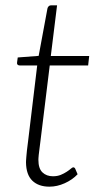

<svg xmlns="http://www.w3.org/2000/svg" viewBox="-20 -692 381 720"><path d="M77.5 -83.5Q77.5 -86.5 77.8 -91Q78 -95.5 78.8 -104.5Q79.5 -113.5 81 -127.8Q82.5 -142 85.5 -164L119.5 -446.5H54Q49 -446.5 46 -449.5Q43 -452.5 44 -458L46.5 -476.5L125 -482.5L158 -660.5Q159 -665 162.5 -668.5Q166 -672 171 -672H194L170.5 -482H314.5L310.5 -446.5H166.5L132 -165.5Q129.5 -145 127.8 -132Q126 -119 125.2 -110.8Q124.5 -102.5 124.2 -98.5Q124 -94.5 124 -92.5Q124 -60 139.2 -45.5Q154.5 -31 178.5 -31Q195 -31 207.8 -36.2Q220.5 -41.5 230 -47.8Q239.5 -54 245.5 -59.2Q251.5 -64.5 254.5 -64.5Q259.5 -64.5 262 -59.5L271 -38.5Q251 -17.5 222.5 -4.8Q194 8 165.5 8Q124.5 8 101.2 -14.5Q78 -37 77.5 -83.5Z"/></svg>

Font: Lato 2
Style: Italic
Weight: 300
Italic angle: -7°
Designer: Lukasz Dziedzic with Adam Twardoch and Botio Nikoltchev
Foundry: tyPoland Lukasz Dziedzic
Version: Version 2.015; 2015-08-06; http://www.latofonts.com/